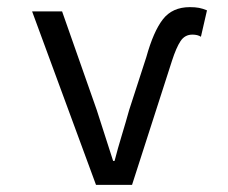

<svg xmlns="http://www.w3.org/2000/svg" viewBox="-20 -518 640 538"><path d="M249 0 70 -486H154L251 -210Q262 -175 274 -138.5Q286 -102 297 -67H301Q310 -102 321 -138Q332 -174 342 -210L390 -358Q410 -430 436.5 -464Q463 -498 512 -498Q527 -498 537.5 -496Q548 -494 560 -489L543 -415Q534 -421 519 -421Q498 -421 486 -403Q474 -385 462 -348L350 0Z"/></svg>

Font: SauceCodePro NFM
Style: Regular
Weight: 400
Monospace: yes
Designer: Paul D. Hunt, Teo Tuominen
Foundry: Adobe
Version: Version 2.042;hotconv 1.1.0;makeotfexe 2.6.0;Nerd Fonts 3.3.